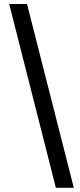

<svg xmlns="http://www.w3.org/2000/svg" viewBox="-20 -751 392 936"><path d="M252.4 164.6 24.9 -731.4H111.8L339.8 164.6Z"/></svg>

Font: Akatab ExtraBold
Style: Regular
Weight: 800
Designer: SIL International
Foundry: SIL International
Version: Version 3.000